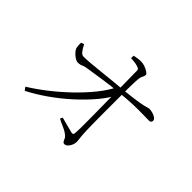

<svg xmlns="http://www.w3.org/2000/svg" viewBox="-153 -1029 1306 1306"><g transform="rotate(45 500.0 -375.5)"><path d="M444 -112Q472 -105 505.5 -95.5Q539 -86 558 -82Q576 -79 577 -94Q579 -111 579.5 -150Q580 -189 579.5 -239Q579 -289 578.5 -341Q578 -393 577.5 -438Q577 -483 577 -510Q577 -545 576.5 -579.5Q576 -614 575.5 -643Q575 -672 575 -691Q575 -705 569 -709.5Q563 -714 549 -718Q536 -722 519.5 -724Q503 -726 486 -727L487 -751Q499 -753 515.5 -756Q532 -759 551 -759Q570 -759 590 -751.5Q610 -744 624 -734.5Q638 -725 638 -718Q638 -707 634.5 -700.5Q631 -694 627 -685Q623 -676 621 -656Q620 -640 619 -615Q618 -590 618 -564.5Q618 -539 618 -519Q618 -483 618 -434Q618 -385 618 -334Q618 -283 618.5 -238Q619 -193 620 -165Q621 -131 623 -112Q625 -93 626.5 -82.5Q628 -72 628 -63Q628 -47 621 -30.5Q614 -14 603 -3Q592 8 579 8Q569 8 563.5 -0.5Q558 -9 554 -19.5Q550 -30 542 -36Q522 -54 490 -68Q458 -82 435 -94ZM171 -560 193 -568Q209 -537 222.5 -520.5Q236 -504 253 -505Q275 -505 317 -508.5Q359 -512 410 -517.5Q461 -523 511 -528Q561 -533 599 -536Q677 -544 719 -550.5Q761 -557 779.5 -561.5Q798 -566 804.5 -568.5Q811 -571 818 -571Q831 -571 844 -568Q857 -565 868.5 -559.5Q880 -554 887 -547Q894 -540 894 -531Q894 -524 889 -518Q884 -512 875 -512Q851 -512 813 -513Q775 -514 721 -512.5Q667 -511 594 -503Q527 -497 455.5 -486.5Q384 -476 334 -468Q303 -464 288 -456.5Q273 -449 250 -449Q239 -449 223 -459Q207 -469 194 -483Q181 -497 177 -507Q173 -517 172 -533.5Q171 -550 171 -560ZM132 -58 115 -81Q177 -119 243 -170.5Q309 -222 370.5 -281Q432 -340 481.5 -401Q531 -462 559 -520L603 -521L601 -489Q575 -433 524 -372Q473 -311 407.5 -251.5Q342 -192 270.5 -142Q199 -92 132 -58Z"/></g></svg>

Font: Noto Serif KR
Style: Regular
Weight: 200
Designer: Ryoko NISHIZUKA 西塚涼子 (kana & ideographs); Frank Grießhammer (Latin, Greek & Cyrillic); Wenlong ZHANG 张文龙 (bopomofo); San
Foundry: Adobe
Version: Version 2.001;hotconv 1.1.0;makeotfexe 2.6.0